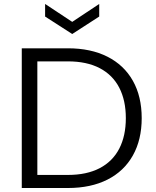

<svg xmlns="http://www.w3.org/2000/svg" viewBox="-20 -942 782 962"><path d="M89.1 -700H320.2Q435.2 -700 518.4 -657.9Q601.5 -615.8 645.7 -537.3Q690 -458.8 690 -350Q690 -242 645.7 -163.1Q601.5 -84.2 518.4 -42.1Q435.2 0 320.2 0H89.1ZM610.5 -350Q610.5 -438.8 577.5 -502.7Q544.4 -566.7 479.5 -600.6Q414.5 -634.5 320.2 -634.5H167.1V-65.5H320.2Q414.5 -65.5 479.5 -99.4Q544.4 -133.3 577.5 -197.3Q610.5 -261.2 610.5 -350ZM206 -859.1V-922.2L341.9 -832.4L477.1 -922.2V-859.1L341.9 -771.6Z"/></svg>

Font: AF Albert Sans Medium
Style: Regular
Weight: 500
Designer: Andreas Rasmussen
Foundry: a.Foundry
Version: Version 1.300;Glyphs 3.2 (3231)